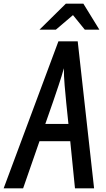

<svg xmlns="http://www.w3.org/2000/svg" viewBox="-65 -1005 582 1055"><path d="M297 -985 152 -842H242L336 -922L401 -842H481L393 -985ZM347 30H452L362 -778H256L-45 30H62L152 -229H321ZM228 -450C243 -495 272 -577 286 -630C285 -578 294 -493 299 -440L311 -324H184Z"/></svg>

Font: Smiley Sans Oblique
Style: Regular
Weight: 400
Italic angle: -8°
Designer: oooooohmygosh, Nagisa Chen, Janine Sui, Heda Shi, Jian Li
Foundry: atelierAnchor
Version: Version 2.0.1